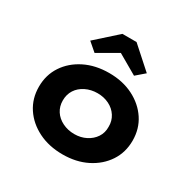

<svg xmlns="http://www.w3.org/2000/svg" viewBox="-173 -950 1126 1129"><g transform="rotate(30 390.5 -385.0)"><path d="M392 10Q299 10 227 -26Q155 -62 114 -124Q73 -186 73 -266Q73 -346 114 -408Q155 -470 227 -506Q299 -542 392 -542Q484 -542 555.5 -506Q627 -470 668 -408Q709 -346 709 -266Q709 -186 668 -124Q627 -62 555.5 -26Q484 10 392 10ZM392 -128Q435 -128 470.5 -146Q506 -164 526.5 -195Q547 -226 546 -266Q547 -306 526.5 -338Q506 -370 470.5 -387.5Q435 -405 392 -405Q348 -405 311.5 -387Q275 -369 255 -338Q235 -307 235 -266Q235 -226 255 -195Q275 -164 311.5 -146Q348 -128 392 -128ZM257 -601 199 -651 343 -780H439L583 -651L525 -601L376 -687H406Z"/></g></svg>

Font: Lexend Exa
Style: Bold
Weight: 700
Designer: Bonnie Shaver-Troup, Thomas Jockin
Foundry: Lexend
Version: Version 1.007